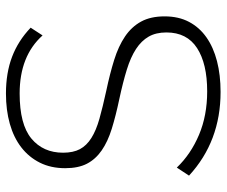

<svg xmlns="http://www.w3.org/2000/svg" viewBox="-78 -677 761 645"><g transform="rotate(-90 302.5 -354.5)"><path d="M506 -592Q437 -669 311 -669Q207 -669 159.5 -629.5Q112 -590 112 -523Q112 -489 124 -466.5Q136 -444 161.5 -428Q187 -412 226 -401Q265 -390 320 -378Q377 -366 423.5 -351.5Q470 -337 502.5 -315Q535 -293 552.5 -261Q570 -229 570 -182Q570 -135 551.5 -100Q533 -65 499.5 -41.5Q466 -18 419.5 -6Q373 6 316 6Q150 6 35 -100L62 -141Q107 -94 172 -66.5Q237 -39 318 -39Q411 -39 463.5 -73Q516 -107 516 -176Q516 -211 502 -235.5Q488 -260 460.5 -278Q433 -296 391 -309Q349 -322 293 -334Q236 -346 192.5 -359.5Q149 -373 119.5 -393.5Q90 -414 75 -443Q60 -472 60 -516Q60 -564 78.5 -601Q97 -638 130 -663.5Q163 -689 209 -702Q255 -715 311 -715Q380 -715 434 -694.5Q488 -674 532 -632Z"/></g></svg>

Font: Oxford Sans
Style: Regular
Weight: 300
Designer: Matt McInerney, Pablo Impallari, Rodrigo Fuenzalida
Foundry: Matt McInerney, Pablo Impallari, Rodrigo Fuenzalida
Version: Version 3.000g; ttfautohint (v1.5) -l 8 -r 28 -G 28 -x 14 -D